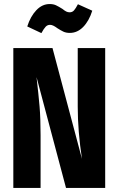

<svg xmlns="http://www.w3.org/2000/svg" viewBox="-20 -931 587 951"><path d="M501 0H307L161 -549Q171 -462 176 -403.5Q181 -345 181 -262V0H46V-693H240L386 -144Q365 -282 365 -403V-693H501ZM263 -792Q242 -808 228 -808Q215 -808 206 -798.5Q197 -789 185 -767L115 -800Q131 -850 160 -880.5Q189 -911 226 -911Q244 -911 257 -905Q270 -899 289 -887Q300 -878 308 -874Q316 -870 325 -870Q338 -870 346.5 -879.5Q355 -889 366 -910L437 -878Q421 -827 392 -797.5Q363 -768 326 -768Q307 -768 293.5 -774.5Q280 -781 263 -792Z"/></svg>

Font: Fira Sans Extra Condensed
Style: Bold
Weight: 700
Width: 1
Designer: Carrois Corporate & Edenspiekermann AG
Foundry: Carrois Corporate GbR & Edenspiekermann AG
Version: Version 4.203